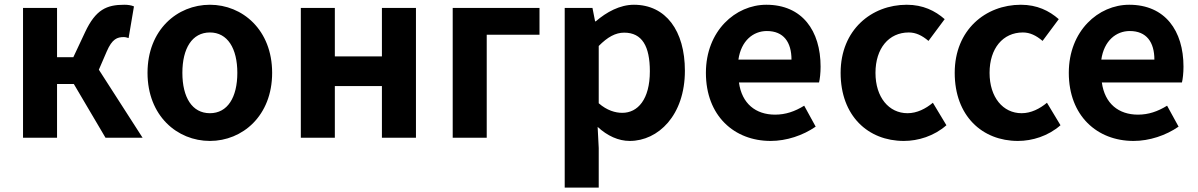

<svg xmlns="http://www.w3.org/2000/svg" viewBox="-20 -594 5166 828"><path d="M79.3 0H226V-231.7H298.4L435 0H594.9L406.3 -293.4L440.3 -372.1C463.7 -426.5 485.7 -434.1 514 -434.1C522 -434.1 527.9 -431.8 534.6 -429.8L557.7 -566.4C545.9 -571.5 531.2 -573.5 516 -573.5C440.4 -573.5 392.8 -553.1 347.1 -455.6L296.2 -347.2H226V-559.8H79.3Z M885.3 13.8C1025.3 13.8 1153.6 -94.2 1153.6 -279.9C1153.6 -465.5 1025.3 -573.5 885.3 -573.5C744.5 -573.5 616.2 -465.5 616.2 -279.9C616.2 -94.2 744.5 13.8 885.3 13.8ZM885.3 -105.8C808.4 -105.8 766.5 -174.2 766.5 -279.9C766.5 -385.2 808.4 -454 885.3 -454C961.4 -454 1003.5 -385.2 1003.5 -279.9C1003.5 -174.2 961.4 -105.8 885.3 -105.8Z M1277.3 0H1424V-222.8H1627V0H1773.8V-559.8H1627V-350.9H1424V-559.8H1277.3Z M1932.3 0H2079V-444.1H2306.6V-559.8H1932.3Z M2415.3 214.9H2562V44.4L2557.3 -46.8C2599.3 -7.9 2647.3 13.8 2695.7 13.8C2818.6 13.8 2933.6 -96.7 2933.6 -288.9C2933.6 -461.3 2851.4 -573.5 2713.8 -573.5C2653.3 -573.5 2595.7 -542.1 2549.2 -501.9H2546.4L2535 -559.8H2415.3ZM2663.6 -107.4C2633.3 -107.4 2597.5 -117.8 2562 -148.7V-395.7C2600.2 -434.2 2634.2 -453.2 2671.8 -453.2C2749.3 -453.2 2782.5 -394.1 2782.5 -286.6C2782.5 -165.3 2730.4 -107.4 2663.6 -107.4Z M3303.4 13.8C3372 13.8 3442.8 -9.9 3497.6 -47.9L3448.1 -138.2C3407.3 -113.1 3367.7 -99.6 3322.6 -99.6C3239.1 -99.6 3179.2 -147 3166.7 -238.4H3512.1C3515.7 -252.4 3518.8 -279 3518.8 -306.4C3518.8 -461.6 3439.5 -573.5 3284.7 -573.5C3152.1 -573.5 3024.2 -461.3 3024.2 -279.9C3024.2 -94.7 3146.2 13.8 3303.4 13.8ZM3164.4 -336.9C3176.1 -418.4 3228.2 -460.2 3287.1 -460.2C3359.5 -460.2 3393.3 -412 3393.3 -336.9Z M3877.8 13.8C3939.6 13.8 4008.1 -7.1 4061.4 -53.9L4003 -150.9C3972.2 -125.2 3934.5 -105.8 3893.7 -105.8C3813.4 -105.8 3755.5 -174.2 3755.5 -279.9C3755.5 -385.2 3812.9 -454 3899.1 -454C3929.7 -454 3956.1 -441.2 3984.1 -417.6L4053.9 -511.4C4012.7 -547.6 3960.2 -573.5 3890.5 -573.5C3738.6 -573.5 3605.2 -465.5 3605.2 -279.9C3605.2 -94.2 3723.6 13.8 3877.8 13.8Z M4369.8 13.8C4431.6 13.8 4500.1 -7.1 4553.4 -53.9L4495 -150.9C4464.2 -125.2 4426.5 -105.8 4385.7 -105.8C4305.4 -105.8 4247.5 -174.2 4247.5 -279.9C4247.5 -385.2 4304.9 -454 4391.1 -454C4421.7 -454 4448.1 -441.2 4476.1 -417.6L4545.9 -511.4C4504.7 -547.6 4452.2 -573.5 4382.5 -573.5C4230.6 -573.5 4097.2 -465.5 4097.2 -279.9C4097.2 -94.2 4215.6 13.8 4369.8 13.8Z M4868.4 13.8C4937 13.8 5007.8 -9.9 5062.6 -47.9L5013.1 -138.2C4972.3 -113.1 4932.7 -99.6 4887.6 -99.6C4804.1 -99.6 4744.2 -147 4731.7 -238.4H5077.1C5080.7 -252.4 5083.8 -279 5083.8 -306.4C5083.8 -461.6 5004.5 -573.5 4849.7 -573.5C4717.1 -573.5 4589.2 -461.3 4589.2 -279.9C4589.2 -94.7 4711.2 13.8 4868.4 13.8ZM4729.4 -336.9C4741.1 -418.4 4793.2 -460.2 4852.1 -460.2C4924.5 -460.2 4958.3 -412 4958.3 -336.9Z"/></svg>

Font: Source Han Sans JP VF
Style: Regular
Weight: 250
Designer: Ryoko NISHIZUKA 西塚涼子 (kana, bopomofo & ideographs); Paul D. Hunt (Latin, Greek & Cyrillic); Sandoll Communications 산돌커뮤니
Foundry: Adobe
Version: Version 2.004;hotconv 1.0.118;makeotfexe 2.5.65603